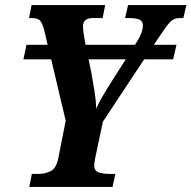

<svg xmlns="http://www.w3.org/2000/svg" viewBox="-20 -734 752 754"><path d="M95 0 105 -51H129Q157 -51 179 -62Q201 -73 209 -113L238 -260L181 -501H72L84 -558H167L155 -610Q148 -639 139 -651Q130 -663 105 -663H94L104 -714H393L383 -663H344Q306 -663 306 -630Q306 -617 309 -598.5Q312 -580 316 -558H510L514 -564Q527 -584 534 -601.5Q541 -619 541 -635Q541 -650 528.5 -656.5Q516 -663 487 -663H471L483 -714H712L700 -663H684Q662 -663 647 -646.5Q632 -630 601 -583L584 -558H673L660 -501H546L384 -256L354 -114Q350 -91 350 -85Q350 -63 367.5 -57Q385 -51 412 -51H433L422 0ZM339 -447Q345 -414 351 -377Q357 -340 358 -307Q366 -327 383.5 -357Q401 -387 424 -423L474 -501H328Z"/></svg>

Font: Noto Serif Condensed
Style: Bold Italic
Weight: 700
Width: 3
Italic angle: -12°
Designer: Monotype Design Team
Foundry: Monotype Imaging Inc.
Version: Version 2.014